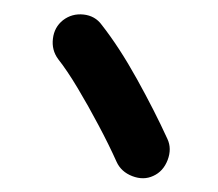

<svg xmlns="http://www.w3.org/2000/svg" viewBox="-20 -783 308 271"><path d="M68.8 -754.4Q81.5 -764.2 97.9 -762.5Q114.3 -760.7 123.5 -748Q148.4 -716.3 173.3 -671.4Q198.2 -626.5 216.3 -586.9Q222.7 -573.2 216.6 -557.1Q210.4 -541 196.3 -534.7Q182.6 -528.3 166.7 -534.4Q150.9 -540.5 144.5 -554.7Q133.8 -578.6 119.1 -606.2Q104.5 -633.8 89.6 -658.7Q74.7 -683.6 62 -699.7Q52.7 -712.4 54.7 -728.5Q56.6 -744.6 68.8 -754.4Z"/></svg>

Font: Mikhak-DS1-FD ExtraBold
Style: Regular
Weight: 800
Designer: Amin Abedi
Version: Version 3.2